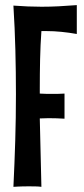

<svg xmlns="http://www.w3.org/2000/svg" viewBox="-20 -723 326 747"><path d="M231 -261.2Q215.8 -262.2 200.2 -262.7Q184.6 -263.2 168.9 -263.2Q160.6 -263.2 151.9 -262.7Q143.1 -262.2 134.8 -262.2L141.1 3.9Q129.9 2.4 116.9 2.2Q104 2 91.8 2Q79.6 2 69.1 2.2Q58.6 2.4 50.3 2.9Q41 3.4 32.2 3.9Q36.6 -86.9 39.3 -176Q42 -265.1 42 -356Q42 -442.9 39.8 -528.6Q37.6 -614.3 32.2 -701.2Q89.8 -696.8 142.1 -696.8Q175.3 -696.8 208.3 -698.5Q241.2 -700.2 278.8 -703.1V-590.8Q248.5 -596.2 219 -599.1Q189.5 -602.1 160.2 -602.1H141.1Q137.2 -547.4 136 -491.7Q134.8 -436 134.8 -377.9V-358.9Q147 -357.9 159.2 -357.9Q171.4 -357.9 184.1 -357.9Q195.3 -357.9 207 -357.9Q218.8 -357.9 231 -358.9Z"/></svg>

Font: Mouse Memoirs
Style: Regular
Weight: 400
Version: Version 1.000